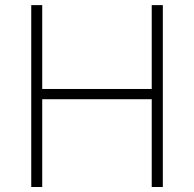

<svg xmlns="http://www.w3.org/2000/svg" viewBox="-20 -748 776 768"><path d="M105 0V-727.5H148.9V-392.1H586.9V-727.5H631.3V0H586.9V-351.1H148.9V0Z"/></svg>

Font: Inter Extra Light
Style: Regular
Weight: 200
Designer: Rasmus Andersson
Foundry: rsms
Version: Version 4.000;git-3c8e0fc